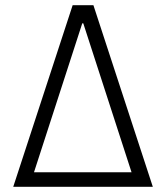

<svg xmlns="http://www.w3.org/2000/svg" viewBox="-20 -720 640 740"><path d="M31 0H569L340 -700H260ZM111 -56 297 -630H301L487 -56Z"/></svg>

Font: CommitMonoV142 ExtLt
Style: Regular
Weight: 200
Monospace: yes
Designer: Eigil Nikolajsen
Foundry: Eigil Nikolajsen
Version: Version 1.142